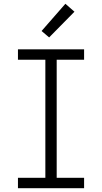

<svg xmlns="http://www.w3.org/2000/svg" viewBox="-20 -996 540 1016"><path d="M75 0V-55H220V-680H75V-735H425V-680H280V-55H425V0ZM240 -798 200 -832 326 -976 374 -934Z"/></svg>

Font: Iosevka Slab Light
Style: Regular
Weight: 300
Monospace: yes
Designer: Belleve Invis
Foundry: Belleve Invis
Version: Version 11.1.0; ttfautohint (v1.8.3)